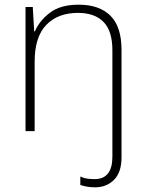

<svg xmlns="http://www.w3.org/2000/svg" viewBox="-20 -560 622 820"><path d="M386 240Q366 240 350.5 237Q335 234 323 230V194Q338 201 353 203Q368 205 384 205Q460 205 460 109V-345Q460 -428 422 -466.5Q384 -505 313 -505Q227 -505 177.5 -453.5Q128 -402 128 -297V0H89V-530H120L126 -426H129Q148 -471 193 -505.5Q238 -540 316 -540Q404 -540 451.5 -493Q499 -446 499 -347V112Q499 176 467 208Q435 240 386 240Z"/></svg>

Font: Noto Sans Lao Looped ExtraLight
Style: Regular
Weight: 200
Designer: Mark Frömberg, Ben Mitchell
Foundry: The Fontpad Ltd
Version: Version 1.002; ttfautohint (v1.8.4.7-5d5b)